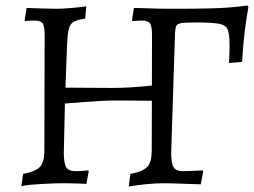

<svg xmlns="http://www.w3.org/2000/svg" viewBox="-20 -669 927 701"><path d="M547 -301Q525 -301 493.5 -301.5Q462 -302 432 -302Q402 -302 383 -302Q373 -302 346.5 -300.5Q320 -299 285.5 -296.5Q251 -294 217 -291L213 -112Q213 -72 222 -58Q231 -44 257 -44Q268 -44 281 -45Q294 -46 302 -47L304 -43L295 3Q295 2 280 1.5Q265 1 245 0.5Q225 0 210 0Q180 0 144.5 2Q109 4 84 6.5Q59 9 58 12L64 -34Q111 -43 126.5 -60.5Q142 -78 142 -120L143 -540Q143 -572 136 -583Q129 -594 106 -594Q100 -594 90 -593.5Q80 -593 72 -592L70 -596L77 -640Q100 -639 133.5 -638Q167 -637 188 -637Q207 -637 237.5 -639.5Q268 -642 295 -646L291 -601Q263 -597 249.5 -589.5Q236 -582 231.5 -564.5Q227 -547 225 -511L219 -349L387 -348Q423 -348 457.5 -350Q492 -352 547 -358ZM450 12 456 -34Q503 -43 518.5 -60.5Q534 -78 534 -120L535 -540Q535 -572 528 -583Q521 -594 498 -594Q493 -594 485 -593.5Q477 -593 464 -592L462 -596L469 -640Q486 -640 510 -639Q534 -638 560 -637.5Q586 -637 608 -637Q683 -637 734 -638Q785 -639 820.5 -642Q856 -645 884 -649L887 -643Q881 -610 876.5 -577Q872 -544 869 -511Q866 -478 864 -443L816 -439Q817 -458 817.5 -468.5Q818 -479 818 -487Q818 -495 818 -508Q818 -545 811 -561.5Q804 -578 778.5 -582.5Q753 -587 697 -587Q661 -587 644.5 -585Q628 -583 624 -575Q620 -567 619 -548L605 -112Q605 -72 614 -58Q623 -44 649 -44Q660 -44 682 -45Q704 -46 720 -47L722 -43L713 4Q680 3 653 2Q626 1 606.5 0.5Q587 0 574 0Q552 0 518.5 3Q485 6 450 12Z"/></svg>

Font: Alegreya
Style: Regular
Weight: 400
Designer: Juan Pablo del Peral
Foundry: Huerta Tipografica
Version: Version 2.009